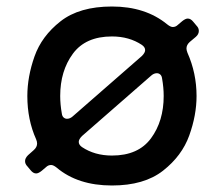

<svg xmlns="http://www.w3.org/2000/svg" viewBox="-20 -557 688 590"><path d="M557 -500Q566 -500 574 -490L584 -478Q591 -471 591 -462Q591 -452 582 -444L563 -428Q553 -419 553 -408Q553 -403 556 -395Q584 -332 584 -262Q584 -203 561.5 -140.5Q539 -78 481 -32.5Q423 13 324 13Q219 13 154 -42Q144 -50 137 -50Q128 -50 121 -43L108 -32Q98 -24 91 -24Q82 -24 74 -34L64 -46Q57 -53 57 -62Q57 -71 66 -80L84 -96Q94 -105 94 -116Q94 -122 91 -129Q64 -189 64 -262Q64 -321 86 -383.5Q108 -446 166 -491.5Q224 -537 324 -537Q427 -537 494 -482Q504 -474 511 -474Q520 -474 527 -481L540 -492Q550 -500 557 -500ZM170 -208Q171 -200 175.5 -196Q180 -192 186 -192Q195 -192 203 -199L416 -385Q426 -395 426 -403Q426 -412 416 -419Q377 -445 324 -445Q243 -445 204 -392Q165 -339 165 -262Q165 -236 170 -208ZM478 -316Q477 -324 472.5 -328Q468 -332 462 -332Q453 -332 445 -325L232 -139Q222 -129 222 -121Q222 -112 232 -105Q271 -79 324 -79Q405 -79 444 -132Q483 -185 483 -262Q483 -288 478 -316Z"/></svg>

Font: Shippori Gochic B2 Bold
Style: Regular
Weight: 700
Designer: FONTDASU
Foundry: FONTDASU / Google Inc. / but / Adobe
Version: Version 1.130